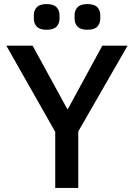

<svg xmlns="http://www.w3.org/2000/svg" viewBox="-20 -922 657 942"><path d="M251 0V-275L11 -698H140L310 -387H313L482 -698H606L364 -277V0ZM209 -776Q175 -776 160.5 -791.5Q146 -807 146 -830V-848Q146 -871 160.5 -886.5Q175 -902 209 -902Q243 -902 257.5 -886.5Q272 -871 272 -848V-830Q272 -807 257.5 -791.5Q243 -776 209 -776ZM409 -776Q375 -776 360.5 -791.5Q346 -807 346 -830V-848Q346 -871 360.5 -886.5Q375 -902 409 -902Q443 -902 457.5 -886.5Q472 -871 472 -848V-830Q472 -807 457.5 -791.5Q443 -776 409 -776Z"/></svg>

Font: IBM Plex Sans Arabic Medm
Style: Regular
Weight: 500
Designer: Mike Abbink, Paul van der Laan, Pieter van Rosmalen, Wael Morcos, Khajak Apelian
Foundry: Bold Monday
Version: Version 1.005